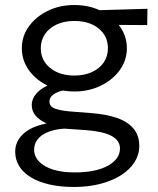

<svg xmlns="http://www.w3.org/2000/svg" viewBox="-20 -520 629 765"><path d="M274.5 225Q220 225 176.8 215Q133.5 205 103 186.5Q72.5 168 56.5 142Q40.5 116 40.5 84Q40.5 57.5 54.5 35Q68.5 12.5 96.2 -3.8Q124 -20 165.5 -28Q136 -42 121.2 -60Q106.5 -78 106.5 -101.5Q106.5 -121 117.8 -138Q129 -155 150 -168.5Q171 -182 200.2 -191.2Q229.5 -200.5 265.5 -203.5L286 -165Q253.5 -165 229 -159Q204.5 -153 190.8 -142Q177 -131 177 -115.5Q177 -95 200 -87Q223 -79 259 -76L342 -69.5Q404 -65 447 -49.8Q490 -34.5 512.5 -7Q535 20.5 535 61.5Q535 96 516.2 125.8Q497.5 155.5 462.8 177.8Q428 200 380.2 212.5Q332.5 225 274.5 225ZM277.5 167Q362 167 410 140.2Q458 113.5 458 71.5Q458 39.5 424.2 21.5Q390.5 3.5 323 -1.5L236 -7.5Q198.5 -5 171.2 6Q144 17 130 35Q116 53 116 76Q116 103 135.5 123.5Q155 144 191 155.5Q227 167 277.5 167ZM276.5 -155.5Q218 -155.5 170.5 -178.5Q123 -201.5 95 -240.5Q67 -279.5 67 -328Q67 -376 95.2 -415Q123.5 -454 170.8 -477Q218 -500 276.5 -500Q334.5 -500 381.8 -477Q429 -454 457.2 -415Q485.5 -376 485.5 -328Q485.5 -280 457.5 -241Q429.5 -202 382 -178.8Q334.5 -155.5 276.5 -155.5ZM276.5 -219Q316 -219 346.2 -232.8Q376.5 -246.5 393.2 -271Q410 -295.5 410 -328Q410 -376.5 373 -406.5Q336 -436.5 276.5 -436.5Q236.5 -436.5 206.5 -422.8Q176.5 -409 159.5 -384.5Q142.5 -360 142.5 -328Q142.5 -279.5 179.8 -249.2Q217 -219 276.5 -219ZM354 -421.5 327 -478 567.5 -485 566.5 -420Z"/></svg>

Font: Geologica Thin Roman ExtraLight
Style: Regular
Weight: 250
Version: Version 1.010;gftools[0.9.28]